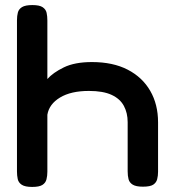

<svg xmlns="http://www.w3.org/2000/svg" viewBox="-20 -728 682 758"><path d="M107 10Q79 10 66 1.5Q53 -7 50 -21Q47 -35 47 -51V-648Q47 -665 50.5 -678.5Q54 -692 67 -700Q80 -708 108 -708Q136 -708 148.5 -699.5Q161 -691 164 -677.5Q167 -664 167 -647V-416Q189 -441 232 -462Q275 -483 343 -483Q426 -483 484 -453Q542 -423 573 -369.5Q604 -316 604 -245V-50Q604 -34 600.5 -20.5Q597 -7 585 1Q573 9 544 9Q517 9 504 1Q491 -7 487.5 -20.5Q484 -34 484 -52V-246Q484 -282 469 -310Q454 -338 420.5 -353.5Q387 -369 331 -369Q260 -369 217 -343Q174 -317 167 -275V-50Q167 -34 163.5 -20Q160 -6 147.5 2Q135 10 107 10Z"/></svg>

Font: Fredoka SemiExpanded Medium
Style: Regular
Weight: 500
Width: 6
Designer: Ben Nathan
Foundry: Milena B. Brandão, Ben Nathan
Version: Version 2.001